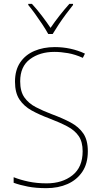

<svg xmlns="http://www.w3.org/2000/svg" viewBox="-20 -969 527 999"><path d="M437 -182Q437 -118 408.5 -75.5Q380 -33 331.5 -11.5Q283 10 221 10Q167 10 125.5 2Q84 -6 51 -18V-47Q86 -33 129 -24Q172 -15 223 -15Q304 -15 357 -57Q410 -99 410 -182Q410 -231 389.5 -261Q369 -291 330 -311.5Q291 -332 236 -353Q185 -372 145 -394Q105 -416 81.5 -451Q58 -486 58 -544Q58 -604 85 -644Q112 -684 159 -704Q206 -724 265 -724Q349 -724 422 -690L411 -668Q371 -686 333.5 -692.5Q296 -699 263 -699Q187 -699 136 -661Q85 -623 85 -546Q85 -493 107 -462Q129 -431 166.5 -411.5Q204 -392 249 -375Q306 -354 348 -331.5Q390 -309 413.5 -274.5Q437 -240 437 -182ZM231 -792Q219 -814 200.5 -842Q182 -870 162.5 -897Q143 -924 127 -943V-949H146Q171 -922 197 -888Q223 -854 243 -824Q286 -887 341 -949H360V-943Q343 -922 323 -895Q303 -868 285 -841Q267 -814 254 -792Z"/></svg>

Font: Noto Sans SemiCondensed Thin
Style: Regular
Weight: 100
Width: 4
Designer: Monotype Design Team
Foundry: Monotype Imaging Inc.
Version: Version 2.013; ttfautohint (v1.8.4.7-5d5b)